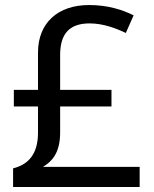

<svg xmlns="http://www.w3.org/2000/svg" viewBox="-20 -743 612 763"><path d="M334 -723C211 -723 131 -653 131 -534V-386H35V-320H131V-215C131 -127 89 -88 32 -74V0H535V-80H151C186 -101 219 -135 219 -216V-320H423V-386H219V-525C219 -613 260 -650 336 -650C390 -650 440 -631 480 -612L511 -682C465 -705 407 -723 334 -723Z"/></svg>

Font: Noto Sans Mahajani
Style: Regular
Weight: 400
Designer: Monotype Design Team
Foundry: Monotype Imaging Inc.
Version: Version 2.003